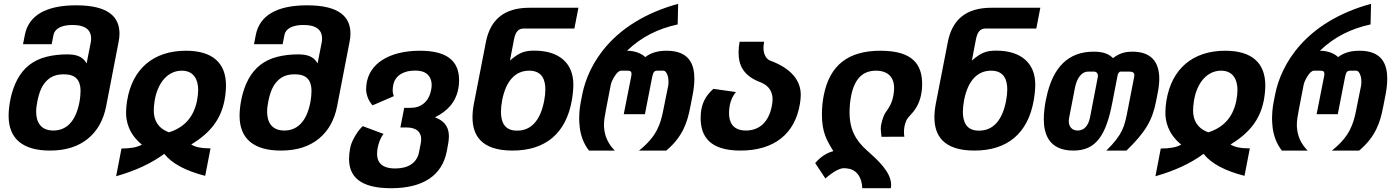

<svg xmlns="http://www.w3.org/2000/svg" viewBox="-20 -785 7265 1001"><path d="M240.7 0C326.2 0 390.1 -22.5 439 -62.5C487.8 -102.5 519.5 -159.7 533.2 -230L598.1 -565.4C601.6 -582.5 603 -595.7 603 -609.4C603 -694.8 547.9 -757.3 377 -757.3C221.2 -757.3 129.4 -705.6 109.4 -602.5L100.1 -554.7H249.5L258.8 -602.5C265.1 -635.7 300.8 -654.8 357.9 -654.8C430.2 -654.8 455.1 -624.5 455.1 -584.5C455.1 -578.6 454.6 -571.8 453.1 -563.5L431.6 -454.6C409.2 -493.2 375 -501.5 327.6 -501.5C293 -501.5 252.9 -497.1 219.7 -488.3C152.8 -470.7 103.5 -432.1 70.8 -371.6C36.1 -307.1 24.9 -228 24.9 -181.2C24.9 -61 99.6 0 240.7 0ZM258.3 -104.5C190.9 -104.5 168.5 -150.4 168.5 -202.6C168.5 -219.7 170.9 -237.3 174.8 -256.8C184.6 -305.7 199.2 -341.3 225.6 -366.2C249 -388.7 277.3 -397.5 312 -397.5C349.1 -397.5 373 -387.7 386.7 -366.2C399.4 -346.2 399.9 -320.3 399.9 -311.5C399.9 -296.4 398.4 -274.4 393.6 -250C374 -149.9 324.7 -104.5 258.3 -104.5Z M585.4 133.8C683.6 106 767.6 67.9 836.4 17.1C876 67.4 947.3 105.5 1049.8 131.8L1077.6 -11.7H1067.4C1031.7 -11.7 998.5 -17.6 977.1 -31.7C1073.7 -90.3 1129.9 -159.7 1149.9 -259.3C1154.8 -283.2 1158.2 -313.5 1158.2 -339.4C1158.2 -458.5 1086.4 -520.5 949.2 -520.5C780.3 -520.5 669.4 -426.3 642.6 -259.3C639.6 -241.2 637.2 -218.8 637.2 -198.7C637.2 -154.3 649.4 -88.4 719.7 -31.2C696.3 -17.1 660.2 -10.7 613.3 -10.7ZM861.3 -95.2C802.7 -116.2 781.7 -159.7 781.7 -208.5C781.7 -221.2 783.2 -240.7 786.1 -258.8C801.8 -356 856.4 -416.5 927.7 -416.5C992.7 -416.5 1013.2 -366.2 1013.2 -316.4C1013.2 -300.8 1011.2 -280.8 1006.8 -258.8C988.8 -169.9 936.5 -119.1 861.3 -95.2Z M1444.8 0C1530.3 0 1594.2 -22.5 1643.1 -62.5C1691.9 -102.5 1723.6 -159.7 1737.3 -230L1802.2 -565.4C1805.7 -582.5 1807.1 -595.7 1807.1 -609.4C1807.1 -694.8 1752 -757.3 1581.1 -757.3C1425.3 -757.3 1333.5 -705.6 1313.5 -602.5L1304.2 -554.7H1453.6L1462.9 -602.5C1469.2 -635.7 1504.9 -654.8 1562 -654.8C1634.3 -654.8 1659.2 -624.5 1659.2 -584.5C1659.2 -578.6 1658.7 -571.8 1657.2 -563.5L1635.7 -454.6C1613.3 -493.2 1579.1 -501.5 1531.7 -501.5C1497.1 -501.5 1457 -497.1 1423.8 -488.3C1356.9 -470.7 1307.6 -432.1 1274.9 -371.6C1240.2 -307.1 1229 -228 1229 -181.2C1229 -61 1303.7 0 1444.8 0ZM1462.4 -104.5C1395 -104.5 1372.6 -150.4 1372.6 -202.6C1372.6 -219.7 1375 -237.3 1378.9 -256.8C1388.7 -305.7 1403.3 -341.3 1429.7 -366.2C1453.1 -388.7 1481.4 -397.5 1516.1 -397.5C1553.2 -397.5 1577.1 -387.7 1590.8 -366.2C1603.5 -346.2 1604 -320.3 1604 -311.5C1604 -296.4 1602.5 -274.4 1597.7 -250C1578.1 -149.9 1528.8 -104.5 1462.4 -104.5Z M2018.6 196.3C2186 196.3 2285.6 129.9 2309.6 2L2316.4 -34.7C2318.8 -48.3 2320.3 -60.5 2320.3 -73.7C2320.3 -110.4 2308.6 -150.4 2247.6 -173.3C2281.7 -190.4 2309.1 -210.9 2329.1 -234.9C2369.1 -282.7 2373.5 -339.4 2373.5 -366.2C2373.5 -469.2 2308.6 -520.5 2168.9 -520.5C2009.3 -520.5 1902.3 -453.1 1890.1 -342.3C1889.2 -334 1888.7 -323.2 1888.7 -319.3C1888.7 -315.4 1889.2 -300.3 1895.5 -281.7C1901.4 -264.2 1909.7 -250 1922.4 -235.8L2033.2 -283.7C2029.3 -294.4 2028.3 -300.8 2027.8 -305.7C2027.3 -310.5 2027.3 -314 2027.3 -314.9C2027.3 -322.8 2028.3 -332 2030.3 -342.3C2040.5 -392.1 2084.5 -417 2143.6 -417C2178.7 -417 2200.2 -408.2 2214.4 -391.1C2228.5 -373.5 2230.5 -354 2230.5 -341.8C2230.5 -333.5 2229.5 -324.7 2227.5 -315.4C2220.7 -281.7 2207 -259.8 2188 -244.6C2168.9 -229.5 2147 -222.7 2118.2 -222.7H2087.4L2067.4 -120.6H2098.1C2155.3 -120.6 2175.8 -93.3 2175.8 -59.6C2175.8 -52.2 2174.8 -44.4 2173.3 -36.1L2164.6 8.8C2153.3 65.9 2106 93.3 2041 93.3C1967.8 93.3 1945.8 58.6 1945.8 17.1C1945.8 8.3 1946.8 -2 1948.7 -12.2C1953.1 -36.1 1961.4 -63.5 1979.5 -86.9L1871.1 -127.4C1852.1 -109.4 1838.9 -89.8 1827.1 -68.4C1814.9 -45.9 1809.1 -30.8 1805.2 -10.7C1801.8 6.8 1799.8 26.4 1799.8 43.5C1799.8 129.4 1850.1 196.3 2018.6 196.3Z M2651.9 0C2823.2 0 2931.2 -88.9 2961.4 -262.7C2966.3 -291 2969.2 -321.3 2969.2 -343.8C2969.2 -458 2892.6 -521 2766.1 -521C2712.9 -521 2685.1 -509.8 2638.7 -469.2L2659.7 -579.1C2668 -621.6 2684.1 -636.2 2710 -636.2H2974.6L2995.6 -744.6H2740.2C2609.4 -744.6 2536.1 -683.6 2513.2 -565.4L2450.7 -244.6C2445.8 -218.8 2443.4 -195.3 2443.4 -173.3C2443.4 -81.1 2487.8 0 2651.9 0ZM2674.3 -104C2606 -104 2591.8 -155.3 2591.8 -202.6C2591.8 -220.2 2593.8 -240.2 2598.1 -262.7C2618.2 -365.7 2668.5 -416.5 2738.8 -416.5C2808.6 -416.5 2823.2 -365.7 2823.2 -318.4C2823.2 -301.3 2821.3 -281.2 2816.9 -258.8C2796.9 -155.3 2748 -104 2676.8 -104H2675.3Z M3050.8 0H3185.1C3167.5 -18.1 3154.8 -36.1 3146 -55.2C3129.4 -90.8 3128.9 -124 3128.9 -133.3C3128.9 -157.7 3132.3 -176.3 3140.1 -217.8L3164.1 -341.8C3166 -354 3174.8 -373 3185.1 -388.7C3195.8 -405.3 3207 -416.5 3218.3 -416.5H3252C3259.8 -416.5 3265.6 -415.5 3269 -411.6C3271 -409.2 3272.5 -405.3 3272.5 -399.9C3272.5 -396.5 3272 -392.1 3271 -387.2L3231.9 -189.5H3342.3L3380.4 -384.8C3385.7 -411.6 3393.6 -416.5 3406.7 -416.5H3438C3449.2 -416.5 3457 -404.3 3461.4 -388.7C3464.4 -378.9 3465.3 -366.7 3465.3 -357.4C3465.3 -351.1 3464.8 -346.2 3464.4 -341.8L3437 -205.6C3431.2 -175.8 3422.4 -140.6 3404.8 -106.9C3387.7 -74.2 3361.3 -39.6 3311.5 0H3453.6C3497.6 -36.6 3525.9 -75.7 3543.9 -113.3C3561 -148.9 3570.3 -183.1 3579.1 -228.5L3591.8 -293.9C3596.7 -319.3 3600.1 -347.7 3600.1 -374.5C3600.1 -447.8 3574.7 -520.5 3455.6 -520.5C3410.6 -520.5 3373.5 -510.3 3344.2 -487.3C3324.2 -506.3 3290 -520.5 3249 -520.5C3324.7 -593.3 3412.1 -635.7 3513.2 -657.7L3515.6 -765.1C3170.4 -670.4 3045.9 -447.3 3015.6 -292.5L3007.3 -250C3001 -216.8 2999.5 -185.1 2999.5 -169.9C2999.5 -157.7 3000.5 -138.2 3002.4 -121.6C3007.3 -80.6 3021.5 -37.1 3050.8 0Z M3840.8 0C4015.6 0 4126 -86.9 4150.9 -246.6C4152.8 -259.3 4154.8 -275.9 4154.8 -290.5C4154.8 -366.7 4103 -429.2 3997.1 -468.3L3997.6 -467.8C3970.7 -478 3960.4 -507.3 3960.4 -535.6C3960.4 -544.4 3961.4 -555.7 3963.9 -567.4H3835.9C3832.5 -548.3 3830.6 -530.8 3830.6 -511.2C3830.6 -454.1 3847.7 -391.1 3947.8 -355H3947.3C3992.7 -336.9 4007.8 -301.8 4007.8 -267.6C4007.8 -258.8 4006.8 -248 4004.9 -237.3C3989.3 -147.9 3938 -104.5 3869.1 -104.5C3800.8 -104.5 3780.8 -147.5 3780.8 -194.8C3780.8 -207.5 3782.2 -223.1 3785.2 -239.3C3790.5 -263.2 3801.8 -288.1 3816.9 -305.2L3699.2 -321.8C3684.1 -308.1 3670.4 -293 3660.6 -277.3C3639.2 -243.2 3632.8 -205.6 3632.8 -170.4C3632.8 -74.2 3679.7 0 3840.8 0Z M4475.6 196.3H4624C4625.5 190.9 4626 185.1 4626 179.7C4626 112.3 4558.1 51.3 4500.5 0C4441.9 -52.2 4409.2 -108.4 4409.2 -199.7C4409.2 -227.1 4412.1 -258.3 4417.5 -285.6C4435.1 -374.5 4478.5 -416.5 4546.9 -416.5C4580.6 -416.5 4607.9 -406.2 4624 -385.3C4639.6 -364.7 4641.6 -339.4 4641.6 -326.2C4641.6 -314.9 4640.1 -300.3 4637.7 -287.1C4630.4 -248 4615.7 -223.6 4596.7 -198.2C4588.9 -187 4579.1 -162.6 4573.2 -131.3C4572.3 -127 4571.8 -121.6 4571.8 -116.2C4571.8 -104 4574.2 -89.4 4575.7 -71.8L4694.8 -72.3C4693.4 -82 4692.9 -91.3 4692.9 -96.7C4692.9 -104.5 4693.8 -117.7 4695.3 -125C4697.8 -138.2 4702.6 -151.9 4706.1 -158.7C4710 -166.5 4715.3 -172.4 4721.7 -179.7C4735.4 -194.3 4747.6 -208 4759.3 -228.5C4779.8 -264.6 4787.6 -306.2 4787.6 -346.2C4787.6 -446.3 4741.2 -520.5 4570.8 -520.5C4402.3 -520.5 4306.2 -445.8 4274.9 -289.1C4268.6 -257.3 4265.1 -223.6 4265.1 -188.5C4265.1 -95.2 4289.6 -54.7 4324.7 2.9C4289.1 12.2 4259.8 31.7 4230 64.9L4283.2 145.5C4324.2 109.9 4356.9 91.8 4380.9 91.8C4389.2 91.8 4401.4 93.8 4413.1 96.2C4449.7 107.4 4473.1 141.1 4475.6 196.3Z M5060.1 0C5231.4 0 5339.4 -88.9 5369.6 -262.7C5374.5 -291 5377.4 -321.3 5377.4 -343.8C5377.4 -458 5300.8 -521 5174.3 -521C5121.1 -521 5093.3 -509.8 5046.9 -469.2L5067.9 -579.1C5076.2 -621.6 5092.3 -636.2 5118.2 -636.2H5382.8L5403.8 -744.6H5148.4C5017.6 -744.6 4944.3 -683.6 4921.4 -565.4L4858.9 -244.6C4854 -218.8 4851.6 -195.3 4851.6 -173.3C4851.6 -81.1 4896 0 5060.1 0ZM5082.5 -104C5014.2 -104 5000 -155.3 5000 -202.6C5000 -220.2 5002 -240.2 5006.3 -262.7C5026.4 -365.7 5076.7 -416.5 5147 -416.5C5216.8 -416.5 5231.4 -365.7 5231.4 -318.4C5231.4 -301.3 5229.5 -281.2 5225.1 -258.8C5205.1 -155.3 5156.2 -104 5085 -104H5083.5Z M5575.7 0C5635.7 0 5677.7 -19.5 5710 -61.5C5742.7 -104 5763.2 -168 5778.3 -246.1L5806.6 -391.6C5808.6 -401.4 5814.5 -411.6 5821.8 -411.6H5868.2C5883.8 -411.6 5894 -407.2 5894 -393.1C5894 -390.1 5893.6 -387.7 5893.1 -384.3L5860.8 -218.8C5851.1 -168.5 5844.7 -136.7 5830.1 -106C5814.9 -74.2 5791.5 -43 5748 0H5853C5899.4 -44.9 5935.1 -85.9 5959.5 -126.5C5983.9 -167 5998 -209 6007.3 -257.3L6016.1 -302.7C6021.5 -329.6 6023.9 -354 6023.9 -375C6023.9 -468.8 5974.6 -515.6 5884.3 -515.6C5841.8 -515.6 5813 -505.4 5782.7 -481.9C5759.8 -505.4 5729 -515.6 5681.6 -515.6C5551.8 -515.6 5468.3 -437.5 5434.6 -272.5L5431.6 -258.3C5426.3 -231.9 5421.9 -193.8 5421.9 -163.1C5421.9 -86.9 5448.7 0 5575.7 0ZM5598.6 -104.5C5566.4 -104.5 5552.2 -127.9 5552.2 -152.8C5552.2 -159.7 5553.2 -167 5554.7 -174.8L5584 -325.7C5588.4 -349.1 5596.2 -370.6 5607.9 -386.2C5619.6 -401.9 5634.8 -411.6 5652.8 -411.6H5686C5689.9 -411.6 5695.3 -409.2 5699.2 -404.8C5702.1 -401.4 5704.1 -397 5704.1 -389.6C5704.1 -388.7 5704.1 -386.7 5703.6 -384.3L5663.1 -173.8C5654.3 -129.4 5632.3 -104.5 5598.6 -104.5Z M6003.9 133.8C6102.1 106 6186 67.9 6254.9 17.1C6294.4 67.4 6365.7 105.5 6468.3 131.8L6496.1 -11.7H6485.8C6450.2 -11.7 6417 -17.6 6395.5 -31.7C6492.2 -90.3 6548.3 -159.7 6568.4 -259.3C6573.2 -283.2 6576.7 -313.5 6576.7 -339.4C6576.7 -458.5 6504.9 -520.5 6367.7 -520.5C6198.7 -520.5 6087.9 -426.3 6061 -259.3C6058.1 -241.2 6055.7 -218.8 6055.7 -198.7C6055.7 -154.3 6067.9 -88.4 6138.2 -31.2C6114.7 -17.1 6078.6 -10.7 6031.7 -10.7ZM6279.8 -95.2C6221.2 -116.2 6200.2 -159.7 6200.2 -208.5C6200.2 -221.2 6201.7 -240.7 6204.6 -258.8C6220.2 -356 6274.9 -416.5 6346.2 -416.5C6411.1 -416.5 6431.6 -366.2 6431.6 -316.4C6431.6 -300.8 6429.7 -280.8 6425.3 -258.8C6407.2 -169.9 6355 -119.1 6279.8 -95.2Z M6663.1 0H6797.4C6779.8 -18.1 6767.1 -36.1 6758.3 -55.2C6741.7 -90.8 6741.2 -124 6741.2 -133.3C6741.2 -157.7 6744.6 -176.3 6752.4 -217.8L6776.4 -341.8C6778.3 -354 6787.1 -373 6797.4 -388.7C6808.1 -405.3 6819.3 -416.5 6830.6 -416.5H6864.3C6872.1 -416.5 6877.9 -415.5 6881.3 -411.6C6883.3 -409.2 6884.8 -405.3 6884.8 -399.9C6884.8 -396.5 6884.3 -392.1 6883.3 -387.2L6844.2 -189.5H6954.6L6992.7 -384.8C6998 -411.6 7005.9 -416.5 7019 -416.5H7050.3C7061.5 -416.5 7069.3 -404.3 7073.7 -388.7C7076.7 -378.9 7077.6 -366.7 7077.6 -357.4C7077.6 -351.1 7077.1 -346.2 7076.7 -341.8L7049.3 -205.6C7043.5 -175.8 7034.7 -140.6 7017.1 -106.9C7000 -74.2 6973.6 -39.6 6923.8 0H7065.9C7109.9 -36.6 7138.2 -75.7 7156.2 -113.3C7173.3 -148.9 7182.6 -183.1 7191.4 -228.5L7204.1 -293.9C7209 -319.3 7212.4 -347.7 7212.4 -374.5C7212.4 -447.8 7187 -520.5 7067.9 -520.5C7022.9 -520.5 6985.8 -510.3 6956.5 -487.3C6936.5 -506.3 6902.3 -520.5 6861.3 -520.5C6937 -593.3 7024.4 -635.7 7125.5 -657.7L7127.9 -765.1C6782.7 -670.4 6658.2 -447.3 6627.9 -292.5L6619.6 -250C6613.3 -216.8 6611.8 -185.1 6611.8 -169.9C6611.8 -157.7 6612.8 -138.2 6614.7 -121.6C6619.6 -80.6 6633.8 -37.1 6663.1 0Z"/></svg>

Font: Hack
Style: Bold Oblique
Weight: 700
Italic angle: -12°
Monospace: yes
Designer: Christopher Simpkins
Foundry: Christopher Simpkins
Version: Version 2.010